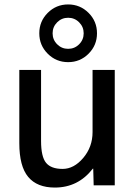

<svg xmlns="http://www.w3.org/2000/svg" viewBox="-20 -835 609 865"><path d="M402 0 400 -75H398Q332 10 227 10Q147 10 107 -38Q67 -86 67 -190V-520H165V-200Q165 -129 187.5 -101.5Q210 -74 262 -74Q313 -74 355 -123.5Q397 -173 397 -240V-520H497V0ZM379 -777Q417 -739 417 -685Q417 -631 379 -593Q341 -555 287 -555Q233 -555 195 -593Q157 -631 157 -685Q157 -739 195 -777Q233 -815 287 -815Q341 -815 379 -777ZM336.5 -635.5Q357 -656 357 -685Q357 -714 336.5 -734.5Q316 -755 287 -755Q258 -755 237.5 -734.5Q217 -714 217 -685Q217 -656 237.5 -635.5Q258 -615 287 -615Q316 -615 336.5 -635.5Z"/></svg>

Font: Mplus 1p Medium
Style: Regular
Weight: 500
Version: Version 1.061